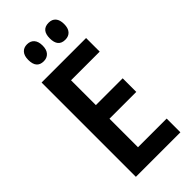

<svg xmlns="http://www.w3.org/2000/svg" viewBox="-284 -971 1028 1028"><g transform="rotate(-45 230.0 -457.0)"><path d="M75 0V-714H412V-611H195V-423H398V-320H195V-104H412V0ZM164 -786Q110 -786 110 -850Q110 -881 124.5 -897.5Q139 -914 164 -914Q190 -914 204.5 -897.5Q219 -881 219 -850Q219 -819 204 -802.5Q189 -786 164 -786ZM327 -786Q273 -786 273 -850Q273 -914 328 -914Q354 -914 368 -897.5Q382 -881 382 -850Q382 -819 367.5 -802.5Q353 -786 327 -786Z"/></g></svg>

Font: Noto Sans Condensed SemiBold
Style: Regular
Weight: 600
Width: 3
Designer: Monotype Design Team
Foundry: Monotype Imaging Inc.
Version: Version 2.013; ttfautohint (v1.8.4.7-5d5b)